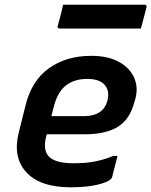

<svg xmlns="http://www.w3.org/2000/svg" viewBox="-20 -784 642 815"><path d="M367 -547Q438 -547 484.5 -521.5Q531 -496 549.5 -454Q568 -412 554 -362L549 -346Q530 -276 479 -245Q428 -214 339 -214H179L177 -208Q161 -150 186 -121Q213 -91 292 -91Q344 -91 382.5 -98.5Q421 -106 461 -122H479Q468 -77 456 -33Q455 -30 454 -28Q453 -26 451 -24Q437 -10 391.5 0.5Q346 11 280 11Q150 11 91.5 -53Q33 -117 60 -223L88 -335Q114 -442 188 -494.5Q262 -547 367 -547ZM350 -449Q295 -449 259.5 -421Q224 -393 208 -330L198 -291H338Q376 -291 401.5 -307Q427 -323 436 -357Q447 -401 422 -426Q412 -437 394 -443Q376 -449 350 -449ZM248 -764H593Q604 -764 602 -753Q596 -729 590 -707.5Q584 -686 578 -663H234Q222 -663 225 -674Q232 -698 237.5 -719.5Q243 -741 248 -764Z"/></svg>

Font: Recursive Mn Lnr St SmB
Style: Italic
Weight: 600
Italic angle: -15°
Monospace: yes
Version: Version 1.079;hotconv 1.0.112;makeotfexe 2.5.65598; ttfautoh